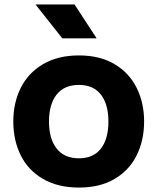

<svg xmlns="http://www.w3.org/2000/svg" viewBox="-20 -829 710 866"><path d="M40 0ZM40 -281Q40 -365 73.5 -432.5Q107 -500 174 -539.5Q241 -579 336 -579Q431 -579 497 -539.5Q563 -500 596.5 -432.5Q630 -365 630 -281Q630 -196 596.5 -128.5Q563 -61 497 -22Q431 17 336 17Q241 17 174 -22Q107 -61 73.5 -128.5Q40 -196 40 -281ZM469 -281Q469 -359 435 -402.5Q401 -446 336 -446Q270 -446 235.5 -402.5Q201 -359 201 -281Q201 -203 235.5 -159Q270 -115 336 -115Q401 -115 435 -158.5Q469 -202 469 -281ZM140 -809H316L416 -656H261Z"/></svg>

Font: Biryani ExtraBold
Style: Regular
Weight: 800
Designer: Dan Reynolds and Mathieu Reguer
Foundry: Dan Reynolds and Mathieu Reguer
Version: Version 1.004; ttfautohint (v1.1) -l 5 -r 5 -G 72 -x 0 -D la